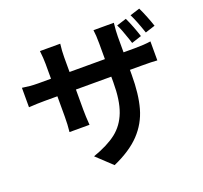

<svg xmlns="http://www.w3.org/2000/svg" viewBox="-144 -957 1265 1198"><g transform="rotate(-20 488.5 -357.5)"><path d="M848.4 -625 782.5 -603.3Q778.1 -618.4 772.9 -632.8Q750 -702.4 731.9 -737.8L796.6 -758.3Q810.3 -730 825 -691.8Q839.6 -653.6 848.4 -625ZM950.4 -656.5 885 -635.5Q854.2 -726.1 832 -769L897 -789.6Q910.9 -761.2 925.9 -723.4Q940.9 -685.5 950.4 -656.5ZM418.9 75.7 317.1 -20Q416.5 -54.7 474.1 -99.7Q531.7 -144.8 559.9 -218.9Q588.1 -293 588.1 -412.8V-670.9Q588.1 -725.1 582.8 -760.7H718Q711.9 -707.5 711.9 -670.9V-417.7Q711.9 -289.3 686.9 -199.8Q661.9 -110.4 597.9 -42.7Q533.9 24.9 418.9 75.7ZM353.3 -665.3V-315.7Q353.3 -272.2 357.7 -214.4H224.9Q230.2 -262.5 230.2 -315.7V-665.8Q230.2 -702.4 224.4 -752.4H359.1Q353.3 -705.1 353.3 -665.3ZM44.2 -575Q66.2 -571.8 90.5 -569.2Q114.7 -566.7 145.5 -566.7H786.4Q848.9 -566.7 892.8 -573.5V-447.3Q862.8 -450.2 787.1 -450.2H145.5Q96.7 -450.2 40.3 -446.5V-575.7Z"/></g></svg>

Font: Min Sans VF VF
Style: Regular
Weight: 400
Designer: Jinseong-Kim, NotoSansCJK, Nunito
Foundry: Jinseong-Kim
Version: Version 1.420;Glyphs 3.1.2 (3151)